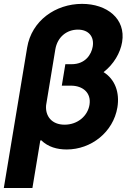

<svg xmlns="http://www.w3.org/2000/svg" viewBox="-38 -757 668 982"><path d="M100.9 -513.8 -18.5 204.5H127.8L168 -38L172.6 -39.8C208.1 -5 254.3 7.5 303.3 7.5C428.3 7.5 541.5 -81 562.5 -208.1C574.6 -282.7 551.5 -350.5 491.8 -388.1C543.7 -428.6 577.4 -486.2 586.6 -541.9C606.5 -661.9 508.2 -737.2 381.7 -737.2C245.7 -737.2 123.6 -650.9 100.9 -513.8ZM197.8 -218.8 245 -504.6C256 -568.9 304.3 -605.5 360.4 -605.5C415.8 -605.5 445 -568.9 436.1 -518.1C429.3 -478.7 398.8 -428.6 328.1 -428.6H296.2L278.1 -318.9H324.6C385.7 -318.9 429.7 -282.3 419.7 -220.9C410.5 -164.1 359.4 -119.3 292.3 -119.3C226.2 -119.3 192.8 -163.7 197.8 -218.8Z"/></svg>

Font: Margiela Sans
Style: Bold Italic
Weight: 700
Italic angle: -9.39999°
Designer: Stefan Endress, Andreas Faust
Version: Version 1.100;FEAKit 1.0